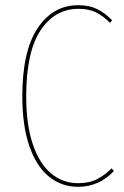

<svg xmlns="http://www.w3.org/2000/svg" viewBox="-20 -711 479 740"><path d="M412 -633 404 -623Q377 -650 349.5 -663.5Q322 -677 283 -677Q191 -677 136 -593.5Q81 -510 81 -340Q81 -230 106.5 -155Q132 -80 177 -42.5Q222 -5 281 -5Q324 -5 354 -20.5Q384 -36 410 -62L419 -52Q362 9 281 9Q217 9 168.5 -30.5Q120 -70 93 -148.5Q66 -227 66 -340Q66 -514 125 -602.5Q184 -691 282 -691Q324 -691 354.5 -676Q385 -661 412 -633Z"/></svg>

Font: Fira Sans Compressed Hair
Style: Regular
Weight: 100
Width: 1
Designer: bBox Type GmbH & Carrois Corporate GbR & Edenspiekermann AG
Foundry: bBox Type GmbH & Carrois Corporate GbR & Edenspiekermann AG
Version: Version 4.301